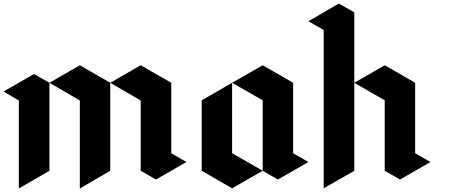

<svg xmlns="http://www.w3.org/2000/svg" viewBox="-107 -1070 2552 1091"><path d="M-86.9 -549.8Q-57.6 -533.2 0 -499Q0 -333 0 1Q57.6 -33.2 173.8 -99.6Q173.8 -266.6 173.8 -599.6Q144.5 -616.2 85.9 -649.4Q28.3 -616.2 -86.9 -549.8ZM173.8 -599.6Q231.4 -566.4 346.7 -499Q346.7 -333 346.7 1Q404.3 -33.2 519.5 -99.6Q519.5 -266.6 519.5 -599.6Q461.9 -632.8 346.7 -699.2Q289.1 -666 173.8 -599.6ZM519.5 -599.6Q577.1 -566.4 692.4 -499Q692.4 -366.2 692.4 -99.6Q721.7 -83 779.3 -49.8Q836.9 -83 952.1 -149.4Q923.8 -166 866.2 -199.2Q866.2 -333 866.2 -599.6Q808.6 -632.8 692.4 -699.2Q634.8 -666 519.5 -599.6Z M1211.9 -599.6Q1270.5 -566.4 1385.7 -500Q1385.7 -366.2 1385.7 -99.6Q1415 -83 1471.7 -49.8Q1529.3 -83 1645.5 -149.4Q1616.2 -166 1558.6 -199.2Q1558.6 -333 1558.6 -599.6Q1501 -632.8 1385.7 -699.2Q1328.1 -666 1211.9 -599.6ZM1211.9 -599.6Q1211.9 -465.8 1211.9 -199.2Q1270.5 -166 1385.7 -99.6Q1328.1 -66.4 1211.9 0Q1154.3 -33.2 1039.1 -99.6Q1039.1 -166 1039.1 -299.8Q1039.1 -366.2 1039.1 -500Q1096.7 -533.2 1211.9 -599.6Z M1645.5 -949.2Q1674.8 -932.6 1732.4 -899.4Q1732.4 -599.6 1732.4 0Q1790 -33.2 1906.2 -99.6Q1906.2 -399.4 1906.2 -1000Q1877 -1016.6 1818.4 -1049.8Q1760.7 -1016.6 1645.5 -949.2ZM1906.2 -599.6Q1963.9 -632.8 2079.1 -699.2Q2136.7 -666 2252 -599.6Q2252 -465.8 2252 -199.2Q2281.2 -182.6 2338.9 -149.4Q2281.2 -116.2 2166 -49.8Q2136.7 -66.4 2079.1 -99.6Q2079.1 -232.4 2079.1 -500Q2021.5 -533.2 1906.2 -599.6Z"/></svg>

Font: DreiFraktur
Style: Regular
Weight: 400
Designer: JayCobs
Version: Version 1.2